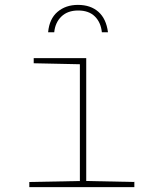

<svg xmlns="http://www.w3.org/2000/svg" viewBox="-20 -766 640 786"><path d="M100 0V-21L307 -25V-503L118 -507V-528H333V-25L530 -21V0ZM299 -746Q351 -746 383 -717.5Q415 -689 422 -634H397Q393 -674 368.5 -698.5Q344 -723 300 -723Q257 -723 231.5 -698.5Q206 -674 202 -634H177Q182 -689 215.5 -717.5Q249 -746 299 -746Z"/></svg>

Font: Noto Sans Mono Thin
Style: Regular
Weight: 100
Designer: Monotype Design Team
Foundry: Monotype Imaging Inc.
Version: Version 2.014